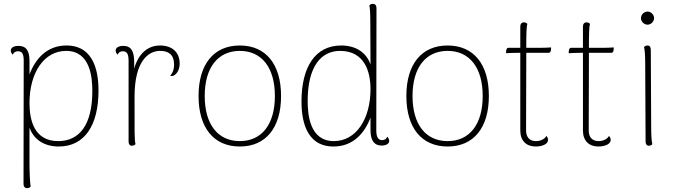

<svg xmlns="http://www.w3.org/2000/svg" viewBox="-20 -748 3507 996"><path d="M325 -512C224 -512 164 -444 133 -362V-431C133 -483 117 -510 76 -510C52 -510 36 -501 36 -486C36 -479 39 -472 46 -464C53 -480 65 -482 73 -482C95 -482 103 -469 103 -432L102 206C102 220 109 228 121 228C130 228 135 224 139 220C136 206 133 146 133 106V-86C155 -24 209 12 285 12C420 12 491 -100 491 -278C491 -356 477 -512 325 -512ZM282 -16C157 -16 133 -125 133 -214C133 -370 208 -484 323 -484C447 -484 459 -350 459 -276C459 -99 391 -16 282 -16Z M810 -512C747 -512 698 -470 676 -392V-427C676 -482 660 -510 620 -510C596 -510 580 -501 580 -486C580 -479 583 -472 590 -464C597 -480 609 -482 617 -482C638 -482 647 -469 647 -432V-14C647 0 653 8 664 8C673 8 679 4 683 0C677 -24 678 -59 678 -247C678 -433 751 -484 810 -484C855 -484 883 -464 883 -414C883 -396 881 -377 863 -355C865 -354 869 -353 875 -354C891 -357 912 -380 912 -418C912 -480 870 -512 810 -512Z M1224 12C1359 12 1438 -85 1438 -250C1438 -415 1359 -512 1224 -512C1089 -512 1010 -415 1010 -250C1010 -85 1089 12 1224 12ZM1224 -16C1110 -16 1042 -103 1042 -250C1042 -397 1110 -484 1224 -484C1338 -484 1406 -397 1406 -250C1406 -103 1338 -16 1224 -16Z M1989 -39C1982 -23 1970 -21 1962 -21C1944 -21 1932 -34 1932 -71L1933 -706C1933 -720 1926 -728 1914 -728C1905 -728 1900 -724 1896 -720C1899 -708 1901 -682 1901 -628L1902 -414C1880 -476 1826 -512 1750 -512C1615 -512 1544 -400 1544 -222C1544 -144 1558 12 1710 12C1811 12 1871 -56 1902 -138V-73C1902 -20 1921 7 1959 7C1983 7 1999 -2 1999 -17C1999 -24 1996 -31 1989 -39ZM1712 -16C1588 -16 1576 -150 1576 -224C1576 -401 1644 -484 1744 -484C1872 -484 1902 -375 1902 -286C1902 -130 1827 -16 1712 -16Z M2302 12C2437 12 2516 -85 2516 -250C2516 -415 2437 -512 2302 -512C2167 -512 2088 -415 2088 -250C2088 -85 2167 12 2302 12ZM2302 -16C2188 -16 2120 -103 2120 -250C2120 -397 2188 -484 2302 -484C2416 -484 2484 -397 2484 -250C2484 -103 2416 -16 2302 -16Z M2787 -500H2710C2710 -573 2711 -612 2716 -624C2712 -628 2707 -632 2698 -632C2686 -632 2679 -624 2679 -610V-500H2617C2611 -500 2607 -494 2606 -486L2605 -472C2618 -473 2652 -474 2665 -474H2679V-71C2679 -17 2711 12 2759 12C2792 12 2823 0 2823 -22C2823 -28 2821 -35 2814 -43C2806 -26 2783 -16 2760 -16C2726 -16 2709 -38 2709 -71L2710 -428V-474H2827C2833 -474 2837 -480 2838 -488L2839 -502C2829 -501 2797 -500 2787 -500Z M3112 -500H3035C3035 -573 3036 -612 3041 -624C3037 -628 3032 -632 3023 -632C3011 -632 3004 -624 3004 -610V-500H2942C2936 -500 2932 -494 2931 -486L2930 -472C2943 -473 2977 -474 2990 -474H3004V-71C3004 -17 3036 12 3084 12C3117 12 3148 0 3148 -22C3148 -28 3146 -35 3139 -43C3131 -26 3108 -16 3085 -16C3051 -16 3034 -38 3034 -71L3035 -428V-474H3152C3158 -474 3162 -480 3163 -488L3164 -502C3154 -501 3122 -500 3112 -500Z M3339 -620C3357 -620 3373 -636 3373 -654C3373 -672 3357 -688 3339 -688C3321 -688 3305 -672 3305 -654C3305 -636 3321 -620 3339 -620ZM3358 -87 3356 -490C3356 -504 3350 -512 3339 -512C3330 -512 3325 -508 3321 -504C3325 -488 3327 -457 3327 -417L3329 -14C3329 0 3335 8 3346 8C3355 8 3360 4 3364 0C3360 -16 3358 -47 3358 -87Z"/></svg>

Font: Arima Koshi Thin
Style: Regular
Weight: 250
Designer: Joana Correia and Natanael Gama
Foundry: NDISCOVER
Version: Version 1.019;PS 001.019;hotconv 1.0.88;makeotf.lib2.5.64775